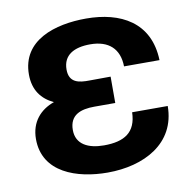

<svg xmlns="http://www.w3.org/2000/svg" viewBox="-68 -619 686 700"><g transform="rotate(-10 275.0 -268.5)"><path d="M275.9 14.6C410.2 14.6 532.7 -47.4 533.2 -186.5H401.4C399.4 -112.3 355.5 -85.4 279.8 -85.4C222.2 -85.4 177.2 -106.4 177.2 -160.2C177.2 -216.3 218.8 -230.5 269.5 -230.5H346.7V-328.1L269.5 -327.6C228.5 -326.7 192.9 -332.5 192.9 -381.3C192.9 -435.1 233.9 -457 293.5 -457C361.8 -457 400.4 -421.9 401.4 -356.4H532.7C528.3 -497.6 422.4 -552.2 294.9 -552.2C180.7 -552.2 54.7 -514.6 54.7 -387.2C54.7 -329.1 83 -293 127 -272.5C75.7 -254.4 39.1 -214.4 39.1 -150.9C39.1 -26.4 162.6 14.6 275.9 14.6Z"/></g></svg>

Font: Winston
Style: Bold
Weight: 700
Designer: Vernon Adams, Kim Jin-seong, David Berlow, Cristiano Sobral
Foundry: The Winston Project Authors
Version: Version 3.004